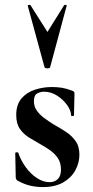

<svg xmlns="http://www.w3.org/2000/svg" viewBox="-20 -750 377 781"><path d="M118 -338Q118 -317 129.5 -300.5Q141 -284 159 -270.5Q177 -257 198 -244Q223 -230 247 -214.5Q271 -199 287 -177Q303 -155 303 -120Q303 -88 286.5 -57.5Q270 -27 237 -8Q204 11 154 11Q129 11 104 5.5Q79 0 50 -16Q48 -18 46 -21Q44 -24 44 -28L42 -127Q42 -130 47.5 -130.5Q53 -131 54 -129Q65 -97 85 -69.5Q105 -42 130.5 -25.5Q156 -9 182 -9Q202 -9 215 -21.5Q228 -34 228 -60Q228 -88 215.5 -106.5Q203 -125 184 -138.5Q165 -152 145 -163Q122 -176 99 -190Q76 -204 61 -225.5Q46 -247 46 -282Q46 -324 67 -349Q88 -374 121.5 -385Q155 -396 191 -396Q213 -396 231.5 -393Q250 -390 274 -381Q283 -378 283 -370Q283 -350 282 -328.5Q281 -307 281 -281Q281 -278 275 -278Q269 -278 269 -281Q269 -300 253.5 -322Q238 -344 213 -360.5Q188 -377 159 -377Q145 -377 131.5 -370Q118 -363 118 -338ZM93 -726Q92 -729 97.5 -730Q103 -731 104 -729L173 -620L241 -729Q243 -731 248 -730Q253 -729 251 -726L184 -477Q183 -472 173 -472Q163 -472 161 -477Z"/></svg>

Font: Cormorant Light
Style: Bold
Weight: 700
Version: Version 4.000